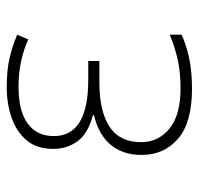

<svg xmlns="http://www.w3.org/2000/svg" viewBox="-30 -550 590 570"><g transform="rotate(-90 265.0 -265.0)"><path d="M287 10Q186 10 138 -31.5Q90 -73 90 -140Q90 -194 119.5 -230.5Q149 -267 208 -281V-284Q153 -299 130.5 -330Q108 -361 108 -402Q108 -451 133.5 -481Q159 -511 200.5 -525.5Q242 -540 291 -540Q341 -540 376 -532Q411 -524 447 -509L433 -476Q403 -490 367.5 -497.5Q332 -505 292 -505Q221 -505 183.5 -478Q146 -451 146 -400Q146 -298 313 -298H369V-265H306Q220 -265 174 -235Q128 -205 128 -141Q128 -90 168 -57Q208 -24 288 -24Q335 -24 373 -32.5Q411 -41 447 -56V-21Q420 -8 379.5 1Q339 10 287 10Z"/></g></svg>

Font: Noto Sans Mono Condensed ExtraLight
Style: Regular
Weight: 200
Width: 3
Designer: Monotype Design Team
Foundry: Monotype Imaging Inc.
Version: Version 2.014; ttfautohint (v1.8.4.7-5d5b)